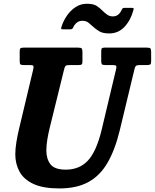

<svg xmlns="http://www.w3.org/2000/svg" viewBox="-20 -1010 845 1048"><path d="M330 -631.5 252 -315Q243.5 -280.5 238.2 -248Q233 -215.5 233 -188.5Q233 -142 255.8 -113Q278.5 -84 339 -84Q413.5 -84 459.8 -133.5Q506 -183 534.5 -300L613.5 -632Q617 -645.5 614.2 -650.2Q611.5 -655 594 -655H554Q539 -655 535.8 -659.8Q532.5 -664.5 532.5 -679V-727Q532.5 -739.5 534.8 -744.8Q537 -750 550 -750H781.5Q796 -750 800.5 -746Q805 -742 805 -727V-675.5Q805 -662 800.5 -658.5Q796 -655 784 -655H746.5Q729 -655 723.2 -651.2Q717.5 -647.5 714 -632.5L634 -300Q608 -192.5 567 -121.8Q526 -51 462.2 -16.2Q398.5 18.5 304 18.5Q215 18.5 162.5 -6Q110 -30.5 86.8 -72.8Q63.5 -115 63.5 -167.5Q63.5 -197 69.2 -233Q75 -269 83 -302.5L161.5 -632Q164.5 -645.5 162.2 -650.2Q160 -655 143 -655H108.5Q95 -655 91.2 -659Q87.5 -663 87.5 -677.5V-729Q87.5 -742.5 91.5 -746.2Q95.5 -750 109 -750H406Q421 -750 425.5 -745.8Q430 -741.5 430 -725.5V-675Q430 -662.5 426.2 -658.8Q422.5 -655 409.5 -655H360.5Q342.5 -655 338 -650.5Q333.5 -646 330 -631.5ZM576.5 -827.5Q541 -827.5 521.8 -839.2Q502.5 -851 488 -864.5Q474.5 -877 462 -886.8Q449.5 -896.5 429 -896.5Q411 -896.5 398 -885.5Q385 -874.5 378 -857Q373 -850 364 -850H323Q314 -850 313.8 -853.8Q313.5 -857.5 316 -865Q326 -897 345.8 -925.2Q365.5 -953.5 393 -971.5Q420.5 -989.5 454 -989.5Q489.5 -989.5 507.2 -978Q525 -966.5 538.5 -952.5Q550.5 -940.5 564.2 -930.5Q578 -920.5 596 -920.5Q628.5 -920.5 644 -956Q647 -961.5 649.2 -964.2Q651.5 -967 658.5 -967H701.5Q708 -967 709 -964.5Q710 -962 708.5 -956Q694 -900.5 660 -864Q626 -827.5 576.5 -827.5Z"/></svg>

Font: Besley* Narrow
Style: Bold Italic
Weight: 700
Width: 4
Italic angle: -13°
Designer: Owen Earl
Foundry: indestructible type*
Version: Version 3.000; ttfautohint (v1.8.3)